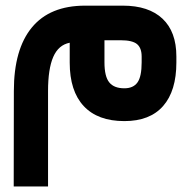

<svg xmlns="http://www.w3.org/2000/svg" viewBox="-20 -421 677 683"><path d="M409.7 -277.8H351.6V-199.2Q351.6 -148.9 368.7 -127.9Q385.7 -106.9 422.4 -106.9Q454.1 -106.9 469 -127.7Q483.9 -148.4 483.9 -199.2V-219.7Q483.9 -250.5 467.3 -264.2Q450.7 -277.8 409.7 -277.8ZM150.9 -97.2V222.7V242.2H131.3H48.3H28.8V222.7L29.3 -97.2Q29.3 -245.6 93.3 -323.2Q157.2 -400.9 282.7 -400.9H417Q508.8 -400.9 558.1 -354.5Q607.4 -308.1 607.4 -220.2V-198.7Q607.4 -97.7 560.3 -43.9Q513.2 9.8 422.4 9.8Q327.6 9.8 277.8 -43.7Q228 -97.2 228 -198.2V-269Q188 -261.2 169.4 -218.5Q150.9 -175.8 150.9 -97.2Z"/></svg>

Font: Shabnam FD
Style: Bold
Weight: 700
Foundry: DejaVu fonts team - Redesigned by Saber Rastikerdar - Based on Vazir font
Version: Version 5.00;October 20, 2019;FontCreator 12.0.0.2547 64-bit